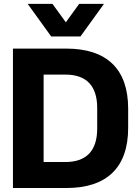

<svg xmlns="http://www.w3.org/2000/svg" viewBox="-20 -944 696 964"><path d="M45 0H313C516.5 0 623.5 -103 623.5 -302V-398.5C623.5 -597 516.5 -700 313 -700H45ZM308.5 -130.5H199V-569.5H308.5C413 -569.5 468 -513.5 468 -402V-298.5C468 -186.5 413 -130.5 308.5 -130.5ZM384 -761 502 -924.5H377.5L310.5 -832L243.5 -924.5H119L237 -761Z"/></svg>

Font: MCL Standard Bold
Style: Regular
Weight: 700
Designer: Květoslav Bartoš
Foundry: Florian Karsten
Version: Version 1.001;Glyphs 3.2.3 (3260)